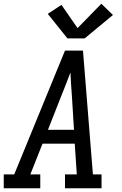

<svg xmlns="http://www.w3.org/2000/svg" viewBox="-30 -1005 650 1025"><path d="M-10 0V-74H46L317 -735H413L466 -74H512V0H317V-74H380L369 -238H197L132 -74H185V0ZM226 -312H365L354 -490Q351 -522 349.5 -554Q348 -586 346 -618Q334 -586 321.5 -554Q309 -522 296 -490ZM422 -800H330L225 -931L298 -979L384 -855L511 -985L573 -925Z"/></svg>

Font: Iosevka Slab Extended
Style: Italic
Weight: 400
Width: 7
Italic angle: -9°
Monospace: yes
Designer: Belleve Invis
Foundry: Belleve Invis
Version: Version 11.1.0; ttfautohint (v1.8.3)